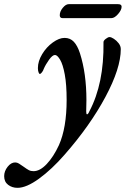

<svg xmlns="http://www.w3.org/2000/svg" viewBox="-134 -613 611 922"><path d="M-114 233Q-114 209 -97.5 188Q-81 167 -61 167Q-52 167 -43 172.5Q-34 178 -20 188Q-5 199 4.5 204Q14 209 27 209Q58 209 90.5 174.5Q123 140 149 84Q186 1 186 -133Q186 -207 177 -255.5Q168 -304 154.5 -326.5Q141 -349 130 -349Q118 -349 101.5 -326Q85 -303 76 -282Q74 -275 68 -266.5Q62 -258 57 -258Q54 -258 51 -266Q48 -274 48 -286Q48 -319 68.5 -353Q89 -387 119.5 -409Q150 -431 176 -431Q203 -431 220.5 -412.5Q238 -394 250 -357Q281 -260 281 -132Q281 -99 280 -81V-77Q280 -64 284 -64Q289 -64 295 -78Q366 -212 363 -411Q363 -418 374 -426.5Q385 -435 392 -435Q400 -435 413 -426.5Q426 -418 436 -405Q446 -392 446 -377Q446 -285 372 -147Q298 -9 176 130Q115 200 54 244.5Q-7 289 -50 289Q-76 289 -95 274.5Q-114 260 -114 233ZM153 -540Q153 -558 167.5 -575.5Q182 -593 196 -593H433Q450 -593 450 -581Q450 -565 433 -545.5Q416 -526 401 -526H166Q153 -526 153 -540Z"/></svg>

Font: EB Garamond SemiBold
Style: Italic
Weight: 600
Italic angle: -17.2°
Designer: Georg Duffner and Octavio Pardo
Foundry: Georg Duffner
Version: Version 1.000